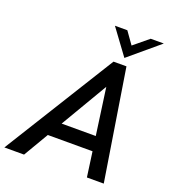

<svg xmlns="http://www.w3.org/2000/svg" viewBox="-198 -1007 1003 1123"><g transform="rotate(20 303.5 -445.0)"><path d="M627.4 -890.1 439.5 -731.9 323.2 -890.1H400.4L454.1 -814.5L545.9 -890.1ZM387.2 -689.9H467.8L577.6 0H472.7L451.2 -155.3H172.9L81.5 0H-41ZM226.1 -245.6H438.5L397.9 -537.1Z"/></g></svg>

Font: HK Grotesk SmBold Legacy Italic
Style: Regular
Weight: 600
Italic angle: -13°
Designer: Alfredo Marco Pradil
Foundry: Hanken Design Co.
Version: Version 2.022;PS 002.022;hotconv 1.0.88;makeotf.lib2.5.64775